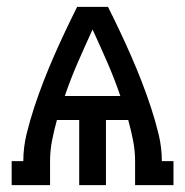

<svg xmlns="http://www.w3.org/2000/svg" viewBox="-20 -540 540 560"><path d="M14 0V-70H48Q48 -110 57.5 -149Q67 -188 79.5 -226Q92 -264 106.5 -301.5Q121 -339 137 -375.5Q153 -412 170 -448Q187 -484 205 -520H295Q313 -484 330 -448Q347 -412 363 -375.5Q379 -339 393.5 -301.5Q408 -264 420.5 -226Q433 -188 442.5 -149Q452 -110 452 -70H486V0H374V-70Q374 -101 368 -131Q362 -161 354 -190H289V0H211V-190H146Q138 -161 132 -131Q126 -101 126 -70V0ZM331 -260Q314 -310 293 -358Q272 -406 250 -454Q228 -406 207 -358Q186 -310 169 -260Z"/></svg>

Font: Iosevka Curly Slab
Style: Regular
Weight: 400
Monospace: yes
Designer: Belleve Invis
Foundry: Belleve Invis
Version: Version 22.1.2; ttfautohint (v1.8.4)